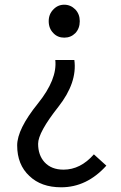

<svg xmlns="http://www.w3.org/2000/svg" viewBox="-20 -577 514 816"><path d="M105 171Q53 123 53 41Q53 -28 141 -137Q224 -240 215 -322H296Q309 -226 228 -123Q142 -14 142 34Q142 82 169 112Q198 144 250 144Q322 144 379 79L432 127Q349 219 240 219Q155 219 105 171ZM207 -436Q187 -456 187 -487Q187 -517 207 -537Q226 -557 253 -557Q280 -557 300 -537Q319 -517 319 -487Q319 -456 300 -436Q281 -417 253 -417Q225 -417 207 -436Z"/></svg>

Font: Source Han Sans K Regular
Style: Regular
Weight: 400
Designer: Ryoko NISHIZUKA  (kana & ideographs); Paul D. Hunt (Latin, Greek & Cyrillic); Wenlong ZHANG  (bopomofo); Sandoll Communi
Foundry: Adobe Systems Incorporated
Version: Version 1.00 July 18, 2014, initial release